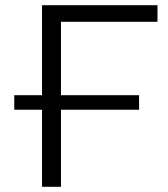

<svg xmlns="http://www.w3.org/2000/svg" viewBox="-20 -720 648 740"><path d="M35 -297V-353H516V-297ZM142 0V-700H587V-636H195L215 -655V0Z"/></svg>

Font: MOST Montserrat
Style: Regular
Weight: 400
Designer: Julieta Ulanovsky
Foundry: Julieta Ulanovsky
Version: Version 8.000;March 11, 2024;FontCreator 15.0.0.2926 64-bit